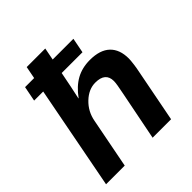

<svg xmlns="http://www.w3.org/2000/svg" viewBox="-195 -863 1001 1001"><g transform="rotate(-45 305.5 -362.5)"><path d="M293.5 -724.6 280.3 -656.7H433.1L417 -573.7H263.7Q246.6 -484.4 231.9 -418.5H233.4Q270 -469.2 314.2 -493.7Q358.4 -518.1 415.5 -518.1Q489.7 -518.1 527.3 -482.4Q564.9 -446.8 564.9 -379.4Q564.9 -367.2 561.5 -340.6Q558.1 -314 554.7 -299.3L496.6 0H360.4L414.1 -271Q426.8 -331.5 426.8 -351.6Q426.8 -414.6 352.5 -414.6Q303.2 -414.6 261.2 -374.5Q219.2 -334.5 208.5 -276.4L154.8 0H17.1L127.4 -573.7H60.5L76.7 -656.7H143.6L156.7 -724.6Z"/></g></svg>

Font: Liberation Sans
Style: Bold Italic
Weight: 700
Italic angle: -12°
Designer: Steve Matteson
Foundry: Ascender Corporation
Version: Version 2.1.5